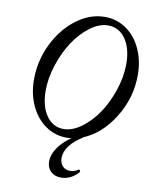

<svg xmlns="http://www.w3.org/2000/svg" viewBox="-97 -747 829 1053"><g transform="rotate(10 317.0 -221.0)"><path d="M309.1 13.2Q243.2 13.2 189.9 -24.2Q136.7 -61.5 106.9 -126.5Q77.1 -191.4 77.1 -271Q77.1 -375 122.8 -469Q168.5 -563 243.7 -619.4Q318.8 -675.8 401.9 -675.8Q468.3 -675.8 521.5 -638.7Q574.7 -601.6 604.2 -536.6Q633.8 -471.7 633.8 -392.1Q633.8 -265.1 565.4 -155.3Q497.1 -45.4 397.9 -4.9H399.9Q352.1 24.4 326.4 58.3Q300.8 92.3 300.8 127Q300.8 154.8 316.4 171.9Q332 189 357.9 189Q384.3 189 404.8 173.8Q408.2 171.9 411.9 177.5Q415.5 183.1 413.1 186Q371.6 233.9 315.9 233.9Q279.8 233.9 258.3 212.9Q236.8 191.9 236.8 157.2Q236.8 120.1 262.7 81.8Q288.6 43.5 335 11.2Q317.4 13.2 309.1 13.2ZM283.2 -30.8Q331.5 -30.8 382.1 -67.6Q432.6 -104.5 471.7 -162.1Q510.7 -219.7 535.9 -294.9Q561 -370.1 561 -441.9Q561 -527.3 524.7 -580.1Q488.3 -632.8 426.8 -632.8Q377.9 -632.8 327.1 -595Q276.4 -557.1 238 -498.5Q199.7 -439.9 175.3 -365.7Q150.9 -291.5 150.9 -222.2Q150.9 -135.3 187.3 -83Q223.6 -30.8 283.2 -30.8Z"/></g></svg>

Font: Junicode SmCond
Style: Italic
Weight: 400
Width: 4
Italic angle: -11°
Designer: Peter S. Baker
Version: Version 2.206